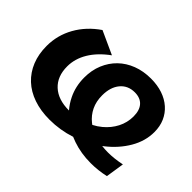

<svg xmlns="http://www.w3.org/2000/svg" viewBox="-105 -806 1079 1079"><g transform="rotate(45 435.0 -266.0)"><path d="M343 13Q273 13 216.5 -6.5Q160 -26 120.5 -63Q81 -100 60 -152Q39 -204 39 -269Q39 -354 80.5 -428Q122 -502 198 -554L336 -491Q270 -443 236 -386.5Q202 -330 202 -269Q202 -190 250 -145.5Q298 -101 384 -101H384.5Q359.5 -130 342.5 -165Q314 -223 314 -293Q314 -351 334 -399Q354 -447 389.5 -481.5Q425 -516 474.5 -535Q524 -554 584 -554Q635 -554 676.5 -540Q718 -526 748 -499.5Q778 -473 794 -436.5Q810 -400 810 -355Q810 -283 771 -216.5Q732 -150 667 -99Q662.5 -95.5 657.5 -92Q681 -89 706 -89Q756 -89 813 -101L796 9Q738 22 680 22Q603 22 536.5 -1Q520.5 -6.5 505.5 -13Q427 13 343 13ZM534.5 -136.5Q561 -150 583 -168.5Q621 -200 643 -242.5Q665 -285 665 -334Q665 -383 641.5 -409Q618 -435 574 -435Q520 -435 488 -396.5Q456 -358 456 -293Q456 -245 474 -207.5Q492 -170 525 -143.5Q529.5 -140 534.5 -136.5Z"/></g></svg>

Font: Argentum Sans SemiBold
Style: Italic
Weight: 600
Italic angle: -11°
Designer: Julieta Ulanovsky (font), Cristiano Sobral (main changes and remaster)
Foundry: Julieta Ulanovsky (font), Cristiano Sobral (main changes and remaster)
Version: Version 2.007;June 15, 2022;FontCreator 14.0.0.2814 64-bit; 